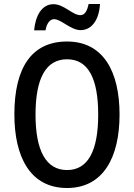

<svg xmlns="http://www.w3.org/2000/svg" viewBox="-20 -932 671 962"><path d="M151 -780H208C214 -815 230 -836 251 -836C286 -836 334 -781 384 -781C436 -781 476 -827 481 -912H424C417 -878 405 -856 383 -856C343 -856 301 -911 248 -911C187 -911 157 -849 151 -780ZM579 -358C579 -573 498 -724 316 -724C140 -724 52 -595 52 -359C52 -146 131 10 316 10C497 10 579 -143 579 -358ZM158 -358C158 -538 209 -635 316 -635C422 -635 472 -539 472 -358C472 -176 421 -80 316 -80C210 -80 158 -178 158 -358Z"/></svg>

Font: Noto Sans Tamil Condensed Medium
Style: Regular
Weight: 500
Width: 3
Designer: Jelle Bosma - Monotype Design Team
Foundry: Monotype Imaging Inc.
Version: Version 2.004